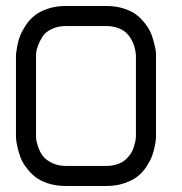

<svg xmlns="http://www.w3.org/2000/svg" viewBox="-20 -620 606 640"><path d="M33.2 -433.1Q33.2 -436.5 33.7 -442.6Q34.2 -448.7 37.4 -466.1Q40.5 -483.4 46.4 -499Q52.2 -514.6 64.7 -533.9Q77.1 -553.2 94 -567.1Q110.8 -581.1 138.4 -590.6Q166 -600.1 200.2 -600.1H333.5Q367.7 -600.1 395 -590.8Q422.4 -581.5 439.5 -566.9Q456.5 -552.2 469 -534.4Q481.4 -516.6 487.1 -498.8Q492.7 -481 496.1 -466.3Q499.5 -451.7 500 -442.4V-433.1V-166.5Q500 -163.1 499.8 -157Q499.5 -150.9 496.1 -133.5Q492.7 -116.2 487.1 -100.6Q481.4 -85 469 -65.7Q456.5 -46.4 439.5 -32.7Q422.4 -19 395 -9.5Q367.7 0 333.5 0H200.2Q166 0 138.4 -9.3Q110.8 -18.6 94 -33.2Q77.1 -47.9 64.7 -65.4Q52.2 -83 46.4 -100.8Q40.5 -118.7 37.4 -133.3Q34.2 -147.9 33.7 -157.2L33.2 -166.5ZM100.1 -433.1V-166.5Q100.1 -162.6 100.6 -155.8Q101.1 -148.9 106.7 -131.8Q112.3 -114.7 121.6 -101.6Q130.9 -88.4 151.6 -77.6Q172.4 -66.9 200.2 -66.9H333.5Q354 -66.9 370.6 -72.5Q387.2 -78.1 397.2 -86.7Q407.2 -95.2 414.6 -106Q421.9 -116.7 425.3 -127.4Q428.7 -138.2 430.7 -146.7Q432.6 -155.3 432.6 -161.1L433.1 -166.5V-433.1Q433.1 -435.1 432.9 -438.7Q432.6 -442.4 430.7 -452.9Q428.7 -463.4 425.3 -472.7Q421.9 -481.9 414.6 -493.7Q407.2 -505.4 397.2 -513.7Q387.2 -522 370.6 -527.6Q354 -533.2 333.5 -533.2H200.2Q172.4 -533.2 151.6 -522.9Q130.9 -512.7 121.6 -497.8Q112.3 -482.9 106.7 -468.3Q101.1 -453.6 100.6 -443.4Z"/></svg>

Font: Malkor
Style: Regular
Weight: 400
Version: Version 1.3